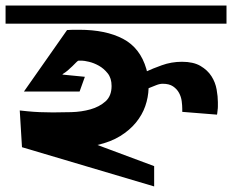

<svg xmlns="http://www.w3.org/2000/svg" viewBox="-23 -577 834 690"><path d="M791 -557V-492H-3V-557ZM511 -260Q510 -227 499 -195.5Q488 -164 465.5 -136.5Q443 -109 409 -88Q375 -67 327 -56L531 20V93L56 -48L48 -180L77 -177Q97 -175 120 -174Q143 -173 167 -173Q197 -173 233.5 -174Q270 -175 302 -184Q334 -193 356 -212.5Q378 -232 378 -268Q378 -296 364 -313.5Q350 -331 332 -341Q314 -351 296.5 -355Q279 -359 272 -359H259Q257 -359 251 -353Q245 -347 237 -339Q229 -331 220 -323.5Q211 -316 204 -312L201 -309L282 -301L263 -248H63L218 -469L239 -470H262Q357 -470 419 -437.5Q481 -405 503 -329L505 -321Q524 -330 558.5 -342.5Q593 -355 631 -355Q672 -355 697.5 -340Q723 -325 737 -303Q751 -281 755.5 -255.5Q760 -230 760 -210Q760 -202 760 -194.5Q760 -187 759 -182V-181Q758 -176 758 -172.5Q758 -169 757 -167V-165L632 -175V-186Q632 -198 630 -213.5Q628 -229 620.5 -243Q613 -257 599 -266.5Q585 -276 562 -276Q551 -276 538.5 -271Q526 -266 511 -260Z"/></svg>

Font: Shorif Bongobondhu ANSI V1
Style: Regular
Weight: 400
Designer: Shorif Uddin Shishir, Shorif art & Design, e-mail : shorifart@gmail.com, facebook : Shorif2001
Foundry: Lipighor Font Foundry
Version: Designed by Shorif Uddin Shishir | Developed by Niladri Shek